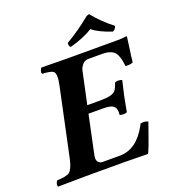

<svg xmlns="http://www.w3.org/2000/svg" viewBox="-149 -945 947 1059"><g transform="rotate(-20 324.5 -416.0)"><path d="M395.5 -365.2Q459.5 -365.2 479 -385.3Q492.2 -399.9 500 -429.2Q510.3 -437.5 535.2 -432.6Q541 -431.2 543 -429.2Q528.3 -368.7 522.9 -342.8Q518.6 -322.8 506.3 -254.9Q496.1 -246.6 471.2 -251.5Q465.3 -252.9 463.4 -254.9Q470.2 -300.3 438.5 -312.5Q419.4 -318.8 385.7 -318.8H304.7L256.3 -89.8Q249.5 -56.6 272.9 -44.9Q279.3 -42 287.1 -42H387.7Q485.8 -42 548.3 -154.8Q552.7 -162.6 556.2 -169.9Q582.5 -175.3 600.1 -165Q594.2 -149.4 582.5 -114.7Q554.7 -32.7 537.6 2Q536.6 2 399.9 0H165Q164.1 0 9.8 2Q2.9 -6.3 12.2 -25.4Q14.6 -29.8 16.6 -32.2Q74.7 -34.7 91.3 -48.3Q110.8 -65.9 123 -122.1L208 -522Q221.7 -585.9 203.1 -600.6Q189 -610.8 140.1 -612.8Q133.3 -621.1 143.1 -640.6Q145.5 -645 147.5 -647L301.3 -645H596.2Q623.5 -645 646 -648.9Q648.9 -647.5 649.4 -646Q649.4 -642.6 642.6 -594.2Q632.3 -523.4 630.4 -501Q610.4 -492.7 586.4 -496.1Q579.1 -566.4 553.2 -586.4Q531.2 -602.5 491.2 -603H406.2Q378.4 -603 360.8 -570.8Q356.4 -562 355 -554.2L314.5 -365.2ZM607.9 -724.1Q603 -706.1 586.4 -698.2Q506.3 -725.1 474.1 -753.9Q422.4 -721.2 339.4 -698.2Q327.6 -705.6 331.1 -725.1Q404.3 -767.1 480 -829.1L495.1 -834Q544.4 -772.5 607.9 -724.1Z"/></g></svg>

Font: Linux Libertine Slanted O
Style: Bold Slanted
Weight: 700
Designer: Philipp H. Poll
Foundry: Philipp H. Poll
Version: Version 5.0.0